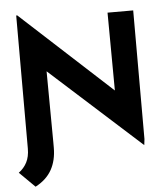

<svg xmlns="http://www.w3.org/2000/svg" viewBox="-63 -821 953 1088"><g transform="rotate(-5 414.0 -277.0)"><path d="M729 30 214 -435 217 -30V0Q217 72 187.5 125Q158 178 95 211L7 124Q37 102 53.5 70Q70 38 70 -8V-765H76L590 -293L587 -736H733V-4Z"/></g></svg>

Font: Reem Kufi
Style: Bold
Weight: 700
Designer: Khaled Hosny
Version: Version 1.001